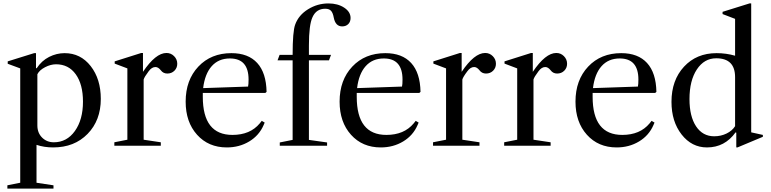

<svg xmlns="http://www.w3.org/2000/svg" viewBox="-20 -850 4497 1120"><path d="M193 -5V216L292 231V250H23V231L98 216V-451L25 -478V-492L179 -540H190V-452H194Q223 -496 266.5 -518Q310 -540 357 -540Q450 -540 509 -464.5Q568 -389 568 -273Q568 -148 491 -69Q414 10 290 10Q238 10 193 -5ZM294 -20Q370 -20 417 -86Q464 -152 464 -257Q464 -358 422 -416.5Q380 -475 307 -475Q276 -475 243 -458Q210 -441 198 -417V-118Q198 -75 225.5 -47.5Q253 -20 294 -20Z M818 -35 918 -20V0H647V-20L723 -35V-451L649 -479V-492L804 -541H814V-431Q888 -541 951 -541Q977 -541 995.5 -522.5Q1014 -504 1014 -478Q1014 -454 997.5 -437.5Q981 -421 956 -421Q932 -421 918 -440Q903 -459 887 -459Q865 -459 847 -434Q822 -401 818 -386Z M1535 -314 1528 -308H1163V-285Q1163 -63 1336 -63Q1439 -63 1495 -130L1507 -145L1524 -135L1518 -121Q1492 -60 1434 -25Q1376 10 1303 10Q1196 10 1129.5 -64Q1063 -138 1063 -257Q1063 -383 1137 -461.5Q1211 -540 1330 -540Q1428 -540 1480.5 -482.5Q1533 -425 1535 -314ZM1321 -509Q1255 -509 1215 -464Q1175 -419 1165 -336L1427 -345Q1430 -357 1430 -386Q1430 -509 1321 -509Z M1599 -498 1611 -530H1687Q1687 -667 1702 -707Q1722 -762 1777 -796Q1832 -830 1896 -830Q1950 -830 1987.5 -805.5Q2025 -781 2025 -745Q2025 -723 2011.5 -709.5Q1998 -696 1976 -696Q1937 -696 1927 -747Q1922 -775 1911 -787Q1900 -799 1877 -799Q1825 -799 1803 -750Q1782 -705 1782 -585V-530H1911L1899 -498H1782V-34L1888 -19V0H1612V-19L1687 -34V-498Z M2433 -314 2426 -308H2061V-285Q2061 -63 2234 -63Q2337 -63 2393 -130L2405 -145L2422 -135L2416 -121Q2390 -60 2332 -25Q2274 10 2201 10Q2094 10 2027.5 -64Q1961 -138 1961 -257Q1961 -383 2035 -461.5Q2109 -540 2228 -540Q2326 -540 2378.5 -482.5Q2431 -425 2433 -314ZM2219 -509Q2153 -509 2113 -464Q2073 -419 2063 -336L2325 -345Q2328 -357 2328 -386Q2328 -509 2219 -509Z M2677 -35 2777 -20V0H2506V-20L2582 -35V-451L2508 -479V-492L2663 -541H2673V-431Q2747 -541 2810 -541Q2836 -541 2854.5 -522.5Q2873 -504 2873 -478Q2873 -454 2856.5 -437.5Q2840 -421 2815 -421Q2791 -421 2777 -440Q2762 -459 2746 -459Q2724 -459 2706 -434Q2681 -401 2677 -386Z M3092 -35 3192 -20V0H2921V-20L2997 -35V-451L2923 -479V-492L3078 -541H3088V-431Q3162 -541 3225 -541Q3251 -541 3269.5 -522.5Q3288 -504 3288 -478Q3288 -454 3271.5 -437.5Q3255 -421 3230 -421Q3206 -421 3192 -440Q3177 -459 3161 -459Q3139 -459 3121 -434Q3096 -401 3092 -386Z M3809 -314 3802 -308H3437V-285Q3437 -63 3610 -63Q3713 -63 3769 -130L3781 -145L3798 -135L3792 -121Q3766 -60 3708 -25Q3650 10 3577 10Q3470 10 3403.5 -64Q3337 -138 3337 -257Q3337 -383 3411 -461.5Q3485 -540 3604 -540Q3702 -540 3754.5 -482.5Q3807 -425 3809 -314ZM3595 -509Q3529 -509 3489 -464Q3449 -419 3439 -336L3701 -345Q3704 -357 3704 -386Q3704 -509 3595 -509Z M4104 10Q4015 10 3956 -65.5Q3897 -141 3897 -256Q3897 -382 3970 -461Q4043 -540 4160 -540Q4216 -540 4268 -525V-740L4195 -768V-781L4352 -830H4362V-78L4430 -63V-52L4282 10H4275V-76L4271 -78Q4208 10 4104 10ZM4146 -55Q4185 -55 4218 -71Q4251 -87 4268 -114V-400Q4268 -510 4158 -510Q4088 -510 4045 -445Q4002 -380 4002 -272Q4002 -171 4040.5 -113Q4079 -55 4146 -55Z"/></svg>

Font: Libre Caslon Text
Style: Regular
Weight: 400
Designer: Pablo Impallari, Rodrigo Fuenzalida
Foundry: Pablo Impallari, Rodrigo Fuenzalida
Version: Version 1.002